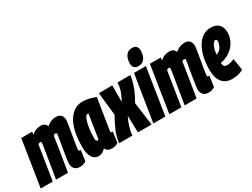

<svg xmlns="http://www.w3.org/2000/svg" viewBox="-80 -1367 2575 1965"><g transform="rotate(-30 1207.5 -384.5)"><path d="M441 10Q400 10 378.5 -13.5Q357 -37 357 -76Q357 -89 362 -123.5Q367 -158 374 -202.5Q381 -247 388.5 -289.5Q396 -332 401 -362Q406 -392 406 -397Q406 -413 391 -413Q379 -413 366 -403Q366 -399 365 -392Q364 -385 363 -380Q355 -326 344 -257Q333 -188 322 -120Q311 -52 302 0H161Q168 -42 176.5 -93.5Q185 -145 193.5 -197Q202 -249 209.5 -293Q217 -337 221 -365.5Q225 -394 225 -397Q225 -413 211 -413Q198 -413 186 -403L122 0H-20L66 -547H195L190 -514Q220 -540 246.5 -548.5Q273 -557 298 -557Q352 -557 368 -512Q400 -539 428 -548Q456 -557 479 -557Q519 -557 538.5 -534Q558 -511 558 -474Q558 -466 553 -434Q548 -402 540.5 -358Q533 -314 525.5 -270.5Q518 -227 513 -194.5Q508 -162 508 -154Q508 -137 522 -137Q524 -137 527 -137Q530 -137 533 -139L515 -13Q502 -2 481 4Q460 10 441 10Z M819 10Q791 10 773.5 0.5Q756 -9 744 -32Q709 10 660 10Q613 10 586.5 -32.5Q560 -75 560 -150Q560 -350 624 -453.5Q688 -557 793 -557Q836 -557 874.5 -547Q913 -537 946 -524Q929 -419 918 -351Q907 -283 901 -243Q895 -203 892 -184Q889 -165 888 -159Q887 -153 887 -151Q887 -136 899 -136Q906 -136 911 -138L893 -12Q881 -2 860.5 4Q840 10 819 10ZM743 -141 787 -419Q783 -422 776 -422Q759 -422 744 -387.5Q729 -353 719.5 -296Q710 -239 710 -171Q710 -135 728 -135Q736 -135 743 -141Z M1202 -547H1354Q1354 -526 1343.5 -484Q1333 -442 1311 -387.5Q1289 -333 1253 -274L1290 0H1129L1123 -199Q1099 -151 1083 -101Q1067 -51 1063 0H907Q914 -73 944 -141Q974 -209 1012 -276L983 -547L1142 -548L1141 -351Q1162 -392 1175.5 -423.5Q1189 -455 1195.5 -484Q1202 -513 1202 -547Z M1507 -779Q1573 -779 1573 -711Q1573 -680 1563.5 -651Q1554 -622 1532.5 -603Q1511 -584 1475 -584Q1409 -584 1409 -653Q1409 -684 1419 -713Q1429 -742 1450.5 -760.5Q1472 -779 1507 -779ZM1311 0 1398 -547H1539L1453 0Z M1961 10Q1920 10 1898.5 -13.5Q1877 -37 1877 -76Q1877 -89 1882 -123.5Q1887 -158 1894 -202.5Q1901 -247 1908.5 -289.5Q1916 -332 1921 -362Q1926 -392 1926 -397Q1926 -413 1911 -413Q1899 -413 1886 -403Q1886 -399 1885 -392Q1884 -385 1883 -380Q1875 -326 1864 -257Q1853 -188 1842 -120Q1831 -52 1822 0H1681Q1688 -42 1696.5 -93.5Q1705 -145 1713.5 -197Q1722 -249 1729.5 -293Q1737 -337 1741 -365.5Q1745 -394 1745 -397Q1745 -413 1731 -413Q1718 -413 1706 -403L1642 0H1500L1586 -547H1715L1710 -514Q1740 -540 1766.5 -548.5Q1793 -557 1818 -557Q1872 -557 1888 -512Q1920 -539 1948 -548Q1976 -557 1999 -557Q2039 -557 2058.5 -534Q2078 -511 2078 -474Q2078 -466 2073 -434Q2068 -402 2060.5 -358Q2053 -314 2045.5 -270.5Q2038 -227 2033 -194.5Q2028 -162 2028 -154Q2028 -137 2042 -137Q2044 -137 2047 -137Q2050 -137 2053 -139L2035 -13Q2022 -2 2001 4Q1980 10 1961 10Z M2373 -23Q2343 -5 2308.5 2.5Q2274 10 2243 10Q2164 10 2123 -41Q2082 -92 2082 -187Q2082 -260 2096 -326Q2110 -392 2138 -444Q2166 -496 2208.5 -526Q2251 -556 2308 -556Q2373 -556 2404 -521Q2435 -486 2435 -432Q2435 -352 2389 -291.5Q2343 -231 2271 -205Q2245 -196 2219 -191Q2222 -157 2233.5 -148Q2245 -139 2264 -139Q2283 -139 2304.5 -144Q2326 -149 2351 -161ZM2288 -423Q2268 -423 2249.5 -387.5Q2231 -352 2223 -287Q2236 -290 2244 -294Q2272 -310 2287.5 -339.5Q2303 -369 2304 -398Q2304 -423 2288 -423Z"/></g></svg>

Font: Georama ExtraCondensed ExtraBold
Style: Italic
Weight: 800
Width: 2
Italic angle: -9°
Designer: Jean-Baptiste Levee
Foundry: Production Type
Version: Version 1.000